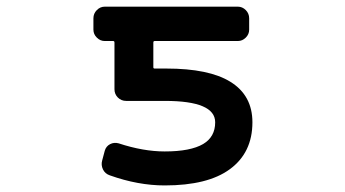

<svg xmlns="http://www.w3.org/2000/svg" viewBox="-20 -568 1040 579"><path d="M476.6 -8.8Q396.5 -8.8 311.5 -39.1Q296.9 -43.9 290.5 -57.1Q284.2 -70.3 288.1 -84L295.9 -113.3Q299.8 -127 312 -133.3Q324.2 -139.6 337.9 -135.7Q412.1 -111.3 476.6 -111.3Q554.7 -111.3 592.8 -133.8Q628.9 -155.3 628.9 -199.2Q628.9 -263.7 477.5 -263.7H360.4Q345.7 -263.7 335.4 -273.9Q325.2 -284.2 325.2 -298.8V-439.5Q325.2 -444.3 321.3 -444.3H295.9Q282.2 -444.3 272 -454.6Q261.7 -464.8 261.7 -478.5V-512.7Q261.7 -527.3 272 -537.6Q282.2 -547.9 295.9 -547.9H697.3Q710.9 -547.9 721.2 -537.6Q731.4 -527.3 731.4 -512.7V-478.5Q731.4 -464.8 721.2 -454.6Q710.9 -444.3 697.3 -444.3H446.3Q442.4 -444.3 442.4 -439.5V-365.2Q442.4 -361.3 446.3 -361.3H481.4Q610.4 -361.3 674.8 -321.3Q741.2 -280.3 741.2 -199.2Q741.2 -107.4 672.9 -57.6Q606.4 -8.8 476.6 -8.8Z"/></svg>

Font: Rounded-L Mgen+ 1m medium
Style: Regular
Weight: 500
Designer: [Source Han Sans]
Ryoko NISHIZUKA  (kana & ideographs); Paul D. Hunt (Latin, Greek & Cyrillic); Wenlong ZHANG  (bopomofo
Version: Version 1.059.20150602